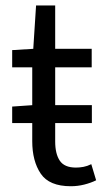

<svg xmlns="http://www.w3.org/2000/svg" viewBox="-20 -662 378 692"><path d="M23.9 -218.4V-277.9L99.9 -283.2H311.1V-218.4ZM235.2 9.2Q157.5 9.2 126.9 -36Q96.2 -81.3 96.2 -153.3V-419.3H23.9V-481.4L99.9 -486L110 -642.3H178.9V-486H310.5V-419.3H178.9V-151.8Q178.9 -107.6 195.5 -82.8Q212.2 -58 253.7 -58Q267.1 -58 280.9 -60.6Q294.7 -63.2 309 -70.3L326.5 -12.2Q307.5 -2.8 283.8 3.2Q260.1 9.2 235.2 9.2Z"/></svg>

Font: Source Sans 3 VF
Style: Regular
Weight: 200
Designer: Paul D. Hunt
Foundry: Adobe
Version: Version 3.046;hotconv 1.0.118;makeotfexe 2.5.65603